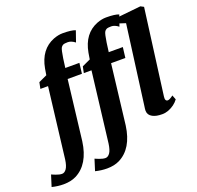

<svg xmlns="http://www.w3.org/2000/svg" viewBox="-298 -1001 1474 1438"><g transform="rotate(-20 439.0 -282.0)"><path d="M418.5 -715.8Q388.2 -739.3 361.1 -739.3Q334 -739.3 323 -733.9Q312 -728.5 305.7 -716.8Q297.4 -701.7 287.6 -637.2L277.8 -564H390.1L379.9 -480.5H266.1L209.5 -4.4Q185.5 170.9 69.3 229.5Q26.9 250.5 -30.8 250.5Q-76.7 250.5 -123.5 238.8L-95.2 148.9Q-92.8 149.9 -84 153.8Q-75.2 157.7 -63.5 162.1Q-35.6 172.9 -15.6 172.9Q4.4 172.9 20 150.9Q35.6 128.9 42.5 79.1L109.9 -480.5H48.8L59.1 -530.8L125.5 -561.5L133.8 -612.3Q160.2 -756.3 274.4 -800.8Q313 -815.4 347.7 -815.4Q418 -815.4 448.7 -802.7ZM764.6 -715.8Q734.4 -739.3 707.3 -739.3Q680.2 -739.3 669.2 -733.9Q658.2 -728.5 651.9 -716.8Q643.6 -701.7 633.8 -637.2L624 -564H736.3L726.1 -480.5H612.3L555.7 -4.4Q531.7 170.9 415.5 229.5Q373 250.5 315.4 250.5Q269.5 250.5 222.7 238.8L251 148.9Q253.4 149.9 262.2 153.8Q271 157.7 282.7 162.1Q310.5 172.9 330.6 172.9Q350.6 172.9 366.2 150.9Q381.8 128.9 388.7 79.1L456.1 -480.5H395L405.3 -530.8L471.7 -561.5L480 -612.3Q506.3 -756.3 620.6 -800.8Q659.2 -815.4 693.8 -815.4Q764.2 -815.4 794.9 -802.7ZM898.9 -110.8Q893.6 -73.7 917.5 -73.7Q931.2 -73.7 960.9 -96.2L974.6 -60.5Q944.8 -19.5 891.6 1Q867.7 9.8 842.8 9.8Q817.9 9.8 799.3 6.1Q780.8 2.4 766.1 -5.4Q733.9 -22.5 732.9 -56.2Q732.9 -70.3 736.8 -93.8L820.3 -723.6L755.9 -744.6L765.6 -785.2L963.9 -805.7L988.8 -792.5Z"/></g></svg>

Font: Merriweather
Style: Heavy Italic
Weight: 900
Italic angle: -7°
Designer: Eben Sorkin
Foundry: Eben Sorkin
Version: Version 1.001